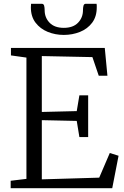

<svg xmlns="http://www.w3.org/2000/svg" viewBox="-20 -997 658 1017"><path d="M120 -49.5V-692L38 -703.5V-743H535L549 -596H503L469.5 -694.5L201.5 -700V-404L386.5 -408.5L400.5 -492H447V-271H400.5L386.5 -356.5L201.5 -360.5V-47L505.5 -56L561.5 -186.5L608 -172L574.5 0H36.5V-39.5ZM201 -977Q211 -977 213.8 -966.8Q216.5 -956.5 216.5 -943Q216.5 -903.5 242.8 -876.5Q269 -849.5 318 -849.5Q367 -849.5 393.2 -876.5Q419.5 -903.5 419.5 -943Q419.5 -956.5 422.2 -966.8Q425 -977 434.5 -977H491.5Q492.5 -973 492.5 -967.8Q492.5 -962.5 492.5 -958Q492.5 -909 468 -876.5Q443.5 -844 403.5 -828Q363.5 -812 318 -812Q272.5 -812 232.8 -828.2Q193 -844.5 168.2 -877Q143.5 -909.5 143.5 -958Q143.5 -962.5 144 -967.8Q144.5 -973 144.5 -977Z"/></svg>

Font: Merriweather 36pt Light
Style: Regular
Weight: 300
Designer: Eben Sorkin
Foundry: Eben Sorkin
Version: Version 2.100